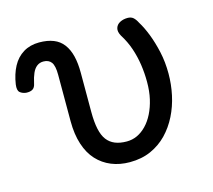

<svg xmlns="http://www.w3.org/2000/svg" viewBox="-132 -619 819 738"><g transform="rotate(-15 277.5 -250.0)"><path d="M299 19Q259 19 226 5.5Q193 -8 169 -34Q145 -60 132 -100Q119 -140 119 -192V-377Q119 -413 108.5 -427Q98 -441 77 -441Q62 -441 51 -432.5Q40 -424 33 -408Q26 -392 21 -369Q18 -353 8.5 -347Q-1 -341 -18 -342Q-33 -344 -42 -352Q-51 -360 -48 -383Q-42 -423 -26 -453Q-10 -483 17 -499.5Q44 -516 80 -516Q113 -516 137 -506.5Q161 -497 176 -477Q191 -457 198 -428.5Q205 -400 205 -362V-206Q205 -166 211 -138Q217 -110 229.5 -93.5Q242 -77 261.5 -69Q281 -61 308 -61Q330 -61 349.5 -70Q369 -79 386 -96.5Q403 -114 415.5 -139Q428 -164 435 -194.5Q442 -225 442 -262Q442 -297 437 -331Q432 -365 421 -397.5Q410 -430 391 -460Q381 -478 385 -491.5Q389 -505 402.5 -512Q416 -519 433 -519Q447 -519 455.5 -511.5Q464 -504 471 -490Q486 -466 499 -432.5Q512 -399 521 -358.5Q530 -318 530 -272Q530 -229 521 -187Q512 -145 493.5 -108Q475 -71 447.5 -42.5Q420 -14 383 2.5Q346 19 299 19Z"/></g></svg>

Font: Playwrite HR Lijeva
Style: Regular
Weight: 400
Designer: Veronika Burian, José Scaglione
Foundry: TypeTogether
Version: Version 1.002